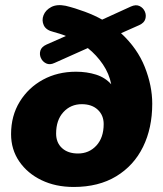

<svg xmlns="http://www.w3.org/2000/svg" viewBox="-20 -732 646 763"><path d="M273 11Q201 11 145 -16Q89 -43 56.5 -90.5Q24 -138 24 -199Q24 -272 58.5 -328Q93 -384 151 -415.5Q209 -447 282 -447Q325 -447 361.5 -435.5Q398 -424 422 -397Q414 -439 389 -476Q364 -513 329 -541L197 -482Q178 -473 163.5 -480Q149 -487 142.5 -501.5Q136 -516 140.5 -531Q145 -546 165 -555L242 -589Q230 -594 217 -598Q204 -602 193 -605Q163 -612 154 -631.5Q145 -651 153 -671.5Q161 -692 183.5 -704Q206 -716 241 -709Q278 -700 317 -685.5Q356 -671 386 -654L500 -706Q520 -715 534.5 -708Q549 -701 555.5 -686.5Q562 -672 557.5 -656.5Q553 -641 533 -632L461 -600Q526 -540 555.5 -465.5Q585 -391 585 -320Q585 -223 548.5 -148.5Q512 -74 442 -31.5Q372 11 273 11ZM290 -122Q334 -122 363 -153.5Q392 -185 392 -239Q392 -274 368.5 -296Q345 -318 305 -318Q261 -318 232 -286.5Q203 -255 203 -201Q203 -165 226.5 -143.5Q250 -122 290 -122Z"/></svg>

Font: Nunito Black
Style: Italic
Weight: 900
Italic angle: -9°
Designer: Vernon Adams
Foundry: Vernon Adams
Version: Version 3.601; ttfautohint (v1.8.2.53-6de2)